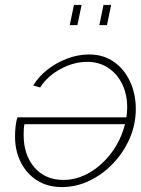

<svg xmlns="http://www.w3.org/2000/svg" viewBox="-20 -749 571 779"><path d="M231 10Q173 10 130.5 -17Q88 -44 64.5 -90.5Q41 -137 41 -195Q41 -213 43 -234.5Q45 -256 51 -273H493Q496 -294 496 -313Q496 -367 475.5 -408.5Q455 -450 418.5 -474Q382 -498 334 -498Q279 -498 225.5 -469Q172 -440 143 -394L115 -402Q136 -438 172.5 -466.5Q209 -495 253 -511.5Q297 -528 342 -528Q399 -528 441.5 -498.5Q484 -469 507.5 -418.5Q531 -368 531 -307Q531 -244 506 -187Q481 -130 438.5 -85.5Q396 -41 342.5 -15.5Q289 10 231 10ZM237 -19Q292 -19 343 -48.5Q394 -78 432.5 -129.5Q471 -181 487 -245H79Q77 -234 76.5 -222.5Q76 -211 76 -201Q76 -120 120 -69.5Q164 -19 237 -19ZM263 -647 280 -729H311L294 -647ZM383 -647 400 -729H431L414 -647Z"/></svg>

Font: Raleway ExtraLight
Style: Italic
Weight: 200
Italic angle: -12°
Designer: Matt McInerney, Pablo Impallari, Rodrigo Fuenzalida
Foundry: Matt McInerney, Pablo Impallari, Rodrigo Fuenzalida
Version: Version 4.026